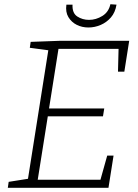

<svg xmlns="http://www.w3.org/2000/svg" viewBox="-20 -888 652 908"><path d="M487 -152H517L493 0H17L21 -28L122 -44L111 -34L210 -660L218 -649L121 -662L125 -690L262 -695H591L568 -549H538L541 -667L551 -657H246L258 -666L210 -363L202 -375H473L467 -338H196L208 -350L157 -29L149 -38H466L452 -27ZM398 -758Q368 -758 343 -770.5Q318 -783 303.5 -807Q289 -831 294 -866H323Q321 -826 345.5 -810Q370 -794 401 -794Q434 -794 464 -812.5Q494 -831 502 -868L531 -866Q525 -829 504.5 -805.5Q484 -782 456 -770Q428 -758 398 -758Z"/></svg>

Font: Bitter Thin Light
Style: Italic
Weight: 300
Italic angle: -9°
Version: Version 2.002